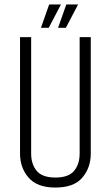

<svg xmlns="http://www.w3.org/2000/svg" viewBox="-20 -833 498 863"><path d="M278 -813H331L276 -708H241ZM201 -813H254L199 -708H164ZM338 -666H388V-143Q388 -79 350 -34.5Q312 10 229 10Q147 10 108.5 -34.5Q70 -79 70 -143V-666H120V-143Q120 -95 145 -65Q170 -35 229 -35Q288 -35 313 -65Q338 -95 338 -143Z"/></svg>

Font: Khand Variable Light
Style: Regular
Weight: 300
Designer: Satya Rajpurohit
Foundry: Indian Type Foundry
Version: Version 3.000